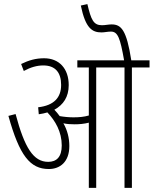

<svg xmlns="http://www.w3.org/2000/svg" viewBox="-20 -916 749 936"><path d="M318 -204C318 -244 308 -282 289 -315C306 -311 325 -310 344 -310C366 -310 390 -312 413 -318V0H449V-587H587V0H623V-587H709V-622H620C597 -770 571 -797 524 -797C509 -797 493 -793 477 -793C436 -793 424 -819 406 -896L374 -889C397 -777 430 -758 475 -758C490 -758 504 -762 521 -762C555 -762 566 -729 585 -622H357V-587H413V-353C389 -346 365 -344 338 -344C317 -344 294 -346 271 -350C263 -361 254 -372 245 -381C289 -405 315 -444 315 -501C315 -582 268 -632 195 -632C154 -632 120 -622 83 -604L96 -570C129 -588 160 -597 191 -597C250 -597 278 -562 278 -502C278 -441 244 -402 166 -393L169 -359C184 -361 198 -364 211 -368C250 -327 281 -273 281 -207C281 -151 256 -127 215 -127C143 -127 100 -195 56 -360L21 -351C75 -157 127 -92 218 -92C272 -92 318 -126 318 -204Z"/></svg>

Font: Noto Sans ExtraCondensed ExtraLight
Style: Regular
Weight: 200
Width: 2
Designer: Monotype Design Team
Foundry: Monotype Imaging Inc.
Version: Version 2.013